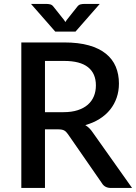

<svg xmlns="http://www.w3.org/2000/svg" viewBox="-20 -930 675 950"><path d="M294.5 -375Q334.5 -375 364.5 -384.8Q394.5 -394.5 414.5 -412Q434.5 -429.5 444.5 -453.8Q454.5 -478 454.5 -507.5Q454.5 -566.5 415.5 -597.5Q376.5 -628.5 297.5 -628.5H202.5V-375ZM633.5 0H529Q498 0 484 -24L316 -266.5Q307.5 -279 297.5 -284.5Q287.5 -290 267.5 -290H202.5V0H85.5V-720H297.5Q368.5 -720 419.8 -705.5Q471 -691 504 -664.2Q537 -637.5 552.8 -600Q568.5 -562.5 568.5 -516.5Q568.5 -479 557.2 -446.5Q546 -414 524.8 -387.5Q503.5 -361 472.5 -341.5Q441.5 -322 402 -311Q423.5 -298 439 -274.5ZM473.5 -910.5 353.5 -773.5H253.5L133.5 -910.5H211.5Q218 -910.5 227.8 -908.5Q237.5 -906.5 244.5 -897L297 -831Q301 -825.5 303.5 -821Q306 -825.5 310 -831L362 -896.5Q369.5 -906.5 379 -908.5Q388.5 -910.5 395.5 -910.5Z"/></svg>

Font: Lato SemiBold
Style: Regular
Weight: 600
Designer: Lukasz Dziedzic with Adam Twardoch and Botio Nikoltchev
Foundry: tyPoland Lukasz Dziedzic
Version: Version 2.015; 2015-08-06; http://www.latofonts.com/